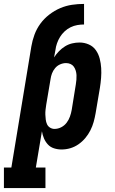

<svg xmlns="http://www.w3.org/2000/svg" viewBox="-69 -755 589 980"><path d="M-49 205V100H-11L91 -518Q96 -548 107 -578Q118 -608 137 -634Q156 -660 182.5 -680.5Q209 -701 238.5 -713.5Q268 -726 298.5 -730.5Q329 -735 360 -735V-630Q343 -630 325.5 -627Q308 -624 291.5 -616Q275 -608 261 -595Q247 -582 237.5 -566.5Q228 -551 222 -534Q216 -517 214 -500L207 -462Q218 -479 232 -493.5Q246 -508 263 -518.5Q280 -529 299 -533.5Q318 -538 337 -538Q362 -538 384.5 -528Q407 -518 420.5 -498.5Q434 -479 440 -455.5Q446 -432 447.5 -407.5Q449 -383 447 -357.5Q445 -332 441 -307L419 -177Q415 -154 409 -132.5Q403 -111 392.5 -90Q382 -69 366.5 -50.5Q351 -32 331.5 -18.5Q312 -5 290 1.5Q268 8 245 8Q225 8 206.5 2Q188 -4 175.5 -17.5Q163 -31 155.5 -48.5Q148 -66 145 -85L114 100H163V205ZM209 -97Q227 -97 243.5 -105.5Q260 -114 271 -128.5Q282 -143 288 -160Q294 -177 297 -194L318 -324Q320 -336 321 -348Q322 -360 321.5 -371.5Q321 -383 317.5 -394.5Q314 -406 307.5 -415Q301 -424 290.5 -428.5Q280 -433 268 -433Q253 -433 238 -426.5Q223 -420 212.5 -407.5Q202 -395 196.5 -380.5Q191 -366 189 -351L167 -221Q165 -208 163.5 -195Q162 -182 162.5 -169.5Q163 -157 164.5 -144.5Q166 -132 171 -121Q176 -110 186.5 -103.5Q197 -97 209 -97Z"/></svg>

Font: Iosevka Curly Slab XBdObl
Style: Regular
Weight: 800
Italic angle: -9°
Monospace: yes
Designer: Belleve Invis
Foundry: Belleve Invis
Version: Version 11.1.0; ttfautohint (v1.8.3)